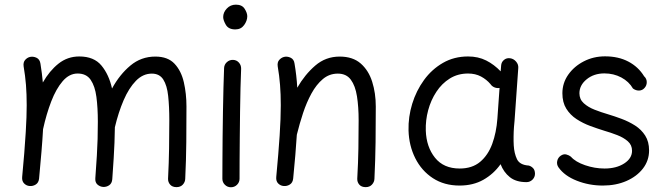

<svg xmlns="http://www.w3.org/2000/svg" viewBox="-20 -768 2858 825"><path d="M75.2 -7.3Q80.6 -63 84.2 -109.4Q87.9 -155.8 90.3 -195.3Q90.3 -199.2 90.8 -203.6Q94.7 -267.1 94.7 -315.9Q94.7 -363.3 91.6 -403.1Q88.4 -442.9 81.5 -482.9Q79.1 -500 87.9 -510.3Q96.7 -520.5 108.9 -523.4Q123 -526.4 137 -519.8Q150.9 -513.2 153.8 -494.6Q160.6 -452.6 164.1 -413.6Q192.4 -463.4 231.2 -494.4Q270 -525.4 320.8 -525.4Q383.8 -525.4 416 -486.3Q448.2 -447.3 461.4 -387.7Q494.1 -447.8 540.3 -486.3Q586.4 -524.9 647.5 -524.9Q701.2 -524.9 730 -494.1Q758.8 -463.4 770 -414.3Q781.2 -365.2 781.2 -310.5Q781.2 -234.4 780.5 -157.7Q779.8 -81.1 775.9 0.5Q775.4 14.6 765.4 25.4Q755.4 36.1 738.3 36.1Q720.7 36.1 711.2 25.4Q701.7 14.6 702.1 0Q705.6 -69.8 706.5 -130.4Q707.5 -190.9 707.5 -251.5Q707.5 -310.5 702.6 -355.7Q697.8 -400.9 681.6 -426.3Q665.5 -451.7 632.3 -451.7Q594.2 -451.7 564 -420.7Q533.7 -389.6 511.2 -337.4Q488.8 -285.2 473.6 -221.2Q473.1 -185.5 471.9 -155Q470.7 -124.5 468.5 -88.1Q466.3 -51.8 462.4 2.4Q460.9 20 449 28.1Q437 36.1 422.9 35.2Q409.2 34.2 398.7 24.9Q388.2 15.6 389.6 -2.4Q394 -61.5 396.2 -99.6Q398.4 -137.7 399.4 -170.7Q400.4 -203.6 400.4 -245.6Q400.4 -304.7 394.3 -351.3Q388.2 -397.9 369.6 -425Q351.1 -452.1 313.5 -452.1Q277.8 -452.1 249.5 -419.4Q221.2 -386.7 200.2 -332.3Q179.2 -277.8 165 -212.9Q162.6 -168.5 158.2 -116.2Q153.8 -64 147.9 -0.5Q146 17.1 133.5 24.9Q121.1 32.7 106.9 31.2Q93.8 30.3 83.7 20.3Q73.7 10.3 75.2 -7.3Z M939 -694.8Q939 -714.8 954.6 -731.4Q970.2 -748 993.7 -748Q1020 -748 1031.2 -730.2Q1042.5 -712.4 1042.5 -698.2Q1042.5 -679.2 1029.1 -660.4Q1015.6 -641.6 991.2 -641.6Q961.9 -641.6 950.4 -661.4Q939 -681.2 939 -694.8ZM981.4 -510.7Q996.6 -510.3 1006.6 -499Q1016.6 -487.8 1016.1 -472.2Q1014.6 -438.5 1013.4 -390.1Q1012.2 -341.8 1011.5 -286.9Q1010.7 -231.9 1010.3 -177.7Q1009.8 -123.5 1009.5 -77.1Q1009.3 -30.8 1009.3 0Q1009.3 15.1 998.5 25.9Q987.8 36.6 972.2 36.6Q957 36.6 946.3 25.9Q935.5 15.1 935.5 0Q935.5 -30.8 935.8 -77.4Q936 -124 936.5 -178.5Q937 -232.9 938 -288.1Q939 -343.3 940.2 -392.1Q941.4 -440.9 942.9 -476.1Q943.8 -491.2 955.1 -501.2Q966.3 -511.2 981.4 -510.7Z M1167 -7.3Q1176.8 -111.8 1181.6 -185.5Q1186.5 -259.3 1186.5 -315.9Q1186.5 -363.3 1183.3 -403.1Q1180.2 -442.9 1173.3 -482.9Q1170.9 -500 1179.4 -510Q1188 -520 1200.2 -523.4Q1214.4 -526.9 1228.8 -520Q1243.2 -513.2 1245.6 -494.6Q1250 -468.8 1252.9 -443.1Q1255.9 -417.5 1257.3 -391.1Q1289.6 -447.3 1334.5 -486.1Q1379.4 -524.9 1439.5 -524.9Q1496.1 -524.9 1530 -495.1Q1564 -465.3 1579.3 -416.5Q1594.7 -367.7 1594.7 -310.5Q1594.7 -234.4 1593.8 -157.7Q1592.8 -81.1 1588.9 0.5Q1588.4 14.2 1578.4 25.1Q1568.4 36.1 1551.3 36.1Q1533.2 36.1 1523.9 25.4Q1514.6 14.6 1515.1 0Q1519 -69.8 1520 -130.4Q1521 -190.9 1521 -251.5Q1521 -308.6 1513.9 -354Q1506.8 -399.4 1487.5 -425.5Q1468.3 -451.7 1431.6 -451.7Q1395 -451.7 1367.2 -428.2Q1339.4 -404.8 1318.4 -366.5Q1297.4 -328.1 1282.2 -282.2Q1267.1 -236.3 1255.9 -190.9Q1255.4 -189.5 1255.4 -188.5Q1252.9 -148.4 1249 -101.8Q1245.1 -55.2 1239.7 -0.5Q1237.8 17.1 1225.3 24.9Q1212.9 32.7 1198.7 31.2Q1185.5 30.3 1175.5 20.5Q1165.5 10.7 1167 -7.3Z M2242.2 14.6Q2197.3 14.6 2170.7 -6.8Q2144 -28.3 2130.9 -62.5Q2101.1 -20.5 2057.1 4.4Q2013.2 29.3 1954.6 29.3Q1888.7 29.3 1840.1 -2.4Q1791.5 -34.2 1764.4 -88.1Q1737.3 -142.1 1735.4 -207.5Q1733.9 -265.6 1751.2 -322Q1768.6 -378.4 1802 -424.3Q1835.4 -470.2 1883.3 -497.8Q1931.2 -525.4 1991.2 -525.4Q2034.7 -525.4 2069.1 -508.1Q2103.5 -490.7 2131.3 -461.4L2133.3 -486.3Q2134.3 -501.5 2145.8 -510.7Q2157.2 -520 2172.4 -517.6Q2187 -515.6 2197.5 -503.4Q2208 -491.2 2207 -476.6L2190.9 -248.5Q2189.9 -235.4 2188.5 -222.2Q2187 -202.6 2186.8 -181.4Q2186.5 -160.2 2187.5 -143.1Q2189.5 -108.9 2201.4 -84Q2213.4 -59.1 2252 -56.6Q2261.7 -54.2 2270 -46.1Q2278.3 -38.1 2278.8 -22Q2278.8 -6.8 2268.1 3.9Q2257.3 14.6 2242.2 14.6ZM1955.1 -43.9Q2008.8 -43.9 2043 -72.5Q2077.1 -101.1 2095 -149.7Q2112.8 -198.2 2117.2 -258.3L2126.5 -390.1Q2115.7 -388.2 2104.7 -392.6Q2093.8 -397 2087.4 -406.7Q2070.8 -426.3 2046.9 -439.2Q2022.9 -452.1 1991.2 -452.1Q1947.3 -452.1 1912.8 -430.7Q1878.4 -409.2 1855 -373.5Q1831.5 -337.9 1819.8 -294.4Q1808.1 -251 1809.6 -206.5Q1812 -136.7 1849.1 -90.3Q1886.2 -43.9 1955.1 -43.9Z M2749.5 -390.1Q2740.2 -379.4 2726.3 -378.9Q2712.4 -378.4 2699.7 -387.7Q2682.6 -417.5 2649.7 -435.1Q2616.7 -452.6 2577.1 -452.6Q2531.7 -452.6 2500.7 -427.2Q2469.7 -401.9 2469.7 -367.2Q2469.7 -341.3 2488.3 -324.5Q2506.8 -307.6 2534.9 -296.6Q2563 -285.6 2592.8 -276.9Q2620.6 -268.6 2651.4 -257.1Q2682.1 -245.6 2709 -228.5Q2735.8 -211.4 2752.4 -185.3Q2769 -159.2 2769 -121.6Q2769 -78.1 2742.7 -43.9Q2716.3 -9.8 2671.4 9.8Q2626.5 29.3 2570.3 29.3Q2511.2 29.3 2458.5 8.5Q2405.8 -12.2 2379.9 -48.8Q2371.1 -61.5 2374.3 -76.2Q2377.4 -90.8 2389.6 -99.1Q2401.9 -107.4 2413.6 -104.2Q2425.3 -101.1 2433.1 -94.7Q2452.6 -72.3 2494.1 -58.1Q2535.6 -43.9 2577.6 -43.9Q2628.4 -43.9 2662.1 -65.7Q2695.8 -87.4 2695.8 -120.1Q2695.8 -145 2677.7 -160.9Q2659.7 -176.8 2632.1 -187.5Q2604.5 -198.2 2575.7 -206.5Q2547.4 -215.3 2516.1 -226.8Q2484.9 -238.3 2457.5 -256.1Q2430.2 -273.9 2413.3 -301Q2396.5 -328.1 2396.5 -367.2Q2396.5 -411.1 2421.6 -447Q2446.8 -482.9 2488.5 -504.4Q2530.3 -525.9 2579.6 -525.9Q2637.2 -525.9 2679.9 -503.4Q2722.7 -481 2747.6 -440.4Q2758.8 -430.2 2759 -415.5Q2759.3 -400.9 2749.5 -390.1Z"/></svg>

Font: Mikhak-DS2-FD Regular
Style: Regular
Weight: 400
Designer: Amin Abedi
Version: Version 3.4